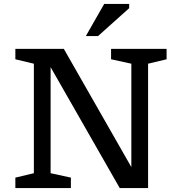

<svg xmlns="http://www.w3.org/2000/svg" viewBox="-20 -955 912 975"><path d="M152 -75.5V-631.5L58 -654V-707H304L647 -106.5V-631.5L544 -654V-707H826V-654L732 -631.5V0H588L237 -614V-75.5L340 -53V0H58V-53ZM416 -772 509 -935H636V-913.5L478 -772Z"/></svg>

Font: Newsreader Caption
Style: Regular
Weight: 400
Designer: Hugues Gentile
Foundry: Production Type
Version: Version 1.001